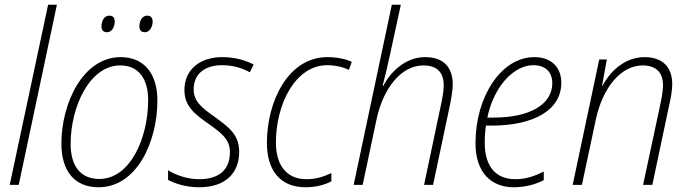

<svg xmlns="http://www.w3.org/2000/svg" viewBox="-20 -780 2904 810"><path d="M21 0H59L220 -760H183Z M591 -644C612 -644 624 -668 624 -689C624 -705 616 -714 601 -714C578 -714 568 -689 568 -669C568 -653 576 -644 591 -644ZM431 -644C453 -644 464 -668 464 -689C464 -705 457 -714 441 -714C418 -714 408 -689 408 -669C408 -653 416 -644 431 -644ZM396 10C557 10 644 -182 644 -356C644 -468 589 -539 489 -539C331 -539 239 -346 239 -174C239 -59 294 10 396 10ZM399 -25C319 -25 278 -80 278 -173C278 -331 359 -504 487 -504C567 -504 605 -445 605 -358C605 -197 529 -25 399 -25Z M820 10C932 10 989 -50 989 -140C989 -215 941 -246 883 -289C832 -325 797 -352 797 -403C797 -470 846 -505 917 -505C965 -505 1006 -491 1034 -475L1050 -508C1018 -524 975 -539 918 -539C825 -539 758 -488 758 -400C758 -332 802 -298 858 -259C912 -220 950 -194 950 -138C950 -69 910 -24 820 -24C769 -24 721 -42 689 -62V-21C716 -7 761 10 820 10Z M1269 10C1315 10 1351 -1 1378 -15V-50C1345 -34 1312 -24 1273 -24C1188 -24 1144 -84 1144 -179C1144 -341 1226 -505 1361 -505C1392 -505 1426 -498 1452 -485L1464 -519C1437 -532 1399 -539 1361 -539C1195 -539 1106 -351 1106 -177C1106 -59 1164 10 1269 10Z M1472 0H1510L1568 -274C1597 -412 1675 -504 1766 -504C1821 -504 1852 -477 1852 -420C1852 -397 1847 -370 1841 -341L1769 0H1807L1878 -336C1884 -366 1890 -400 1890 -424C1890 -500 1847 -539 1774 -539C1690 -539 1628 -477 1597 -418H1594C1605 -459 1616 -505 1625 -548L1671 -760H1633Z M2147 10C2199 10 2244 -4 2274 -20V-56C2241 -40 2202 -24 2155 -24C2072 -24 2025 -77 2025 -178C2025 -204 2027 -230 2030 -250H2052C2233 -250 2348 -316 2348 -431C2348 -499 2303 -539 2234 -539C2095 -539 1986 -373 1986 -176C1986 -48 2056 10 2147 10ZM2063 -284H2036C2064 -418 2149 -505 2230 -505C2283 -505 2310 -474 2310 -429C2310 -340 2216 -284 2063 -284Z M2396 0H2435L2493 -273C2522 -411 2600 -504 2691 -504C2745 -504 2777 -477 2777 -420C2777 -397 2772 -370 2766 -341L2693 0H2732L2803 -336C2810 -365 2816 -401 2816 -425C2816 -500 2772 -539 2699 -539C2615 -539 2552 -477 2522 -418H2520L2540 -529H2508Z"/></svg>

Font: Noto Sans SemiCondensed ExtraLight
Style: Italic
Weight: 200
Width: 4
Italic angle: -12°
Designer: Monotype Design Team
Foundry: Monotype Imaging Inc.
Version: Version 2.013